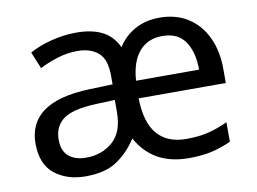

<svg xmlns="http://www.w3.org/2000/svg" viewBox="-65 -640 994 744"><g transform="rotate(-10 432.0 -268.0)"><path d="M603 -546Q668 -546 715 -516Q762 -486 787.5 -432Q813 -378 813 -306V-252H470Q472 -156 511.5 -110.5Q551 -65 625 -65Q675 -65 713 -74.5Q751 -84 789 -102V-25Q749 -7 710.5 1.5Q672 10 622 10Q481 10 419 -103Q385 -51 339 -20.5Q293 10 216 10Q143 10 94.5 -28.5Q46 -67 46 -149Q46 -229 106 -272.5Q166 -316 290 -320L380 -323V-357Q380 -422 349.5 -448Q319 -474 268 -474Q228 -474 189.5 -462Q151 -450 118 -433L91 -499Q126 -519 176 -532Q226 -545 275 -545Q337 -545 377.5 -524.5Q418 -504 439 -459Q465 -500 507 -523Q549 -546 603 -546ZM602 -474Q544 -474 510.5 -434.5Q477 -395 472 -321H720Q720 -390 691.5 -432Q663 -474 602 -474ZM303 -259Q209 -255 173 -227Q137 -199 137 -148Q137 -103 162.5 -82Q188 -61 230 -61Q293 -61 335.5 -98.5Q378 -136 378 -214V-262Z"/></g></svg>

Font: Noto Sans SignWriting
Style: Regular
Weight: 400
Designer: Monotype Design Team
Foundry: Monotype Imaging Inc.
Version: Version 2.004; ttfautohint (v1.8.4.7-5d5b)